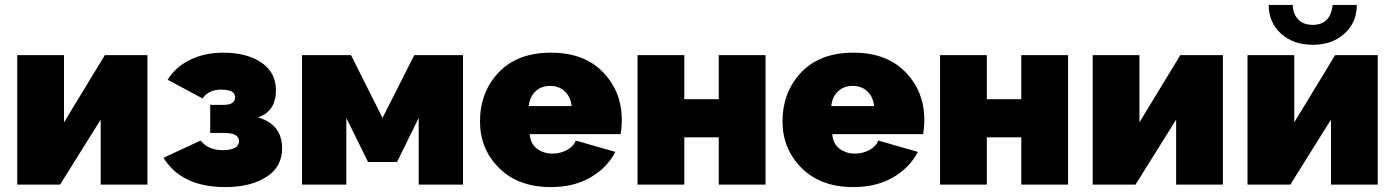

<svg xmlns="http://www.w3.org/2000/svg" viewBox="-20 -750 5667 780"><path d="M50 0V-526H240V-253L406 -526H579V0H389V-264L224 0Z M895 10Q718 10 644 -109L795 -179Q826 -140 884 -140Q951 -140 951 -177Q951 -210 889 -210H834V-324H889Q935 -324 935 -355Q935 -386 878 -386Q828 -386 803 -350L661 -426Q693 -478 752 -507Q811 -536 888 -536Q982 -536 1041.5 -496Q1101 -456 1101 -383Q1101 -298 1028 -273Q1126 -245 1126 -147Q1126 -72 1062 -31Q998 10 895 10Z M1207 0V-526H1406L1534 -271L1663 -526H1861V0H1681V-271L1593 -92H1475L1387 -271V0Z M2218 10Q2085 10 2007.5 -67.5Q1930 -145 1930 -256Q1930 -376 2006 -456Q2082 -536 2218 -536Q2353 -536 2429.5 -457Q2506 -378 2506 -263Q2506 -232 2501 -205H2132Q2135 -166 2161.5 -146Q2188 -126 2224 -126Q2256 -126 2283 -140.5Q2310 -155 2319 -179L2480 -133Q2446 -68 2378.5 -29Q2311 10 2218 10ZM2128 -319H2302Q2298 -357 2274.5 -379Q2251 -401 2215 -401Q2179 -401 2155.5 -379Q2132 -357 2128 -319Z M2570 0V-526H2760V-347H2900V-526H3090V0H2900V-192H2760V0Z M3447 10Q3314 10 3236.5 -67.5Q3159 -145 3159 -256Q3159 -376 3235 -456Q3311 -536 3447 -536Q3582 -536 3658.5 -457Q3735 -378 3735 -263Q3735 -232 3730 -205H3361Q3364 -166 3390.5 -146Q3417 -126 3453 -126Q3485 -126 3512 -140.5Q3539 -155 3548 -179L3709 -133Q3675 -68 3607.5 -29Q3540 10 3447 10ZM3357 -319H3531Q3527 -357 3503.5 -379Q3480 -401 3444 -401Q3408 -401 3384.5 -379Q3361 -357 3357 -319Z M3799 0V-526H3989V-347H4129V-526H4319V0H4129V-192H3989V0Z M4419 0V-526H4609V-253L4775 -526H4948V0H4758V-264L4593 0Z M5134 -730H5232Q5232 -695 5253 -672Q5274 -649 5313 -649Q5385 -649 5394 -730H5492Q5492 -659 5442 -613.5Q5392 -568 5313 -568Q5234 -568 5184 -613.5Q5134 -659 5134 -730ZM5048 0V-526H5238V-253L5404 -526H5577V0H5387V-264L5222 0Z"/></svg>

Font: Raleway-v4020 Black
Style: Regular
Weight: 900
Designer: Matt McInerney, Pablo Impallari, Rodrigo Fuenzalida
Foundry: Matt McInerney, Pablo Impallari, Rodrigo Fuenzalida
Version: Version 4.020;PS 004.020;hotconv 1.0.88;makeotf.lib2.5.64775